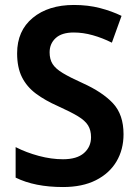

<svg xmlns="http://www.w3.org/2000/svg" viewBox="-20 -744 556 774"><path d="M478 -203Q478 -141 449.5 -93Q421 -45 366.5 -17.5Q312 10 234 10Q120 10 43 -28V-151Q86 -129 136.5 -115.5Q187 -102 234 -102Q290 -102 318.5 -127Q347 -152 347 -191Q347 -219 335 -238.5Q323 -258 294 -275.5Q265 -293 214 -316Q162 -339 125 -366.5Q88 -394 68.5 -433Q49 -472 49 -529Q49 -620 112 -672Q175 -724 278 -724Q335 -724 383 -711.5Q431 -699 470 -680L431 -572Q393 -591 354 -602Q315 -613 277 -613Q229 -613 204.5 -590.5Q180 -568 180 -533Q180 -505 192 -486Q204 -467 233 -449.5Q262 -432 313 -409Q393 -373 435.5 -327.5Q478 -282 478 -203Z"/></svg>

Font: Noto Sans Bengali SemiCondensed SemiBold
Style: Regular
Weight: 600
Width: 4
Designer: Joana Ranito - Universal Thirst; Jelle Bosma - Monotype Design Team
Foundry: Universal Thirst ehf.
Version: Version 3.000; ttfautohint (v1.8.4.7-5d5b)